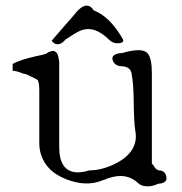

<svg xmlns="http://www.w3.org/2000/svg" viewBox="-20 -632 650 684"><path d="M213 -491Q195 -469 176 -476Q168 -481 164 -487Q170 -494 181.5 -507Q193 -520 209 -539Q224 -556 235.5 -569Q247 -582 254 -591Q285 -625 307 -604Q310 -601 314 -595Q342 -584 365.5 -561.5Q389 -539 409 -507L418 -492Q423 -480 404 -478Q384 -476 370 -489Q317 -543 267 -523Q257 -519 243.5 -510.5Q230 -502 213 -491ZM545 22Q512 38 484 28Q477 25 474 22Q432 -19 369 2Q364 3 353 8Q347 9 344 11Q287 34 217 7Q139 -23 123 -93Q120 -107 120 -120V-309Q120 -342 113 -348Q111 -350 72 -368Q66 -368 57 -372Q36 -380 25 -380V-404Q48 -418 109 -432Q120 -434 128 -436Q136 -438 143 -440Q185 -469 190 -417Q191 -413 191 -410Q191 -407 191 -404V-108Q191 -21 254 -18Q264 -18 275 -19.5Q286 -21 297 -25Q343 -25 391 -49Q476 -92 462 -167Q457 -193 456 -288Q455 -334 450 -361Q449 -394 415 -396Q390 -396 382 -416Q375 -435 399 -441Q403 -442 407 -442.5Q411 -443 415 -443Q487 -464 506 -442Q521 -424 521 -372V-49Q527 -44 531 -36Q538 -27 545 -25Q567 -25 572 -5Q578 15 556 21Q553 22 550 22Q547 22 545 22Z"/></svg>

Font: New Tegomin
Style: Regular
Weight: 400
Designer: Kyosuke Nagai
Version: Version 1.000